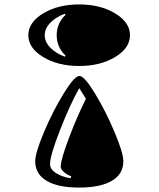

<svg xmlns="http://www.w3.org/2000/svg" viewBox="-20 -624 719 867"><path d="M500 -563.5Q567 -523 567 -465Q567 -407 500 -366.5Q433 -326 337.5 -326Q242 -326 175 -366.5Q108 -407 108 -465Q108 -523 175 -563.5Q242 -604 337.5 -604Q433 -604 500 -563.5ZM537 104Q537 162 485 192.5Q433 223 337.5 223Q242 223 190.5 192.5Q139 162 139 104Q139 67 178.5 -27Q218 -121 267 -201Q316 -281 338.5 -281Q361 -281 409.5 -201Q458 -121 497.5 -27Q537 67 537 104ZM206 117Q206 140 232 157Q258 174 298 181L302 172Q282 165 268 152.5Q254 140 254 128Q255 95 291.5 -1.5Q328 -98 368 -178L338 -226Q298 -156 252 -39Q206 78 206 117ZM276 -557 273 -562Q232 -547 207 -521Q182 -495 182 -465Q182 -435 207 -409Q232 -383 273 -368L276 -373Q236 -411 236 -465Q236 -519 276 -557Z"/></svg>

Font: Diplomata SC
Style: Regular
Weight: 400
Width: 7
Designer: Eduardo Rodriguez Tunni
Foundry: Eduardo Rodriguez Tunni
Version: Version 1.001